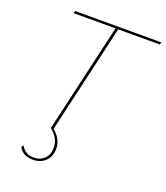

<svg xmlns="http://www.w3.org/2000/svg" viewBox="-154 -765 926 1072"><g transform="rotate(20 309.0 -229.5)"><path d="M106 -660H618L614 -646H367L218 0Q270 42 270 98Q270 145 241.5 173Q213 201 168 201Q106 201 83 155L93 144Q115 188 168 188Q206 188 230.5 164Q255 140 255 99Q255 42 202 0L351 -646H102Z"/></g></svg>

Font: Elaine Sans Thin
Style: Italic
Weight: 250
Italic angle: -13°
Designer: Wei Huang
Foundry: Wei Huang
Version: Version 2.001;December 24, 2019;FontCreator 12.0.0.2547 64-b